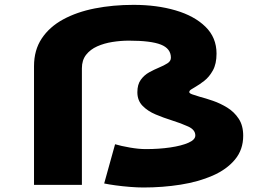

<svg xmlns="http://www.w3.org/2000/svg" viewBox="-20 -780 1140 810"><path d="M585 11Q560 11 528.5 8.5Q497 6 467.8 2Q438.5 -2 419.5 -6L465.5 -171.5Q490.5 -164 528 -157.5Q565.5 -151 595 -151Q651 -151 698.5 -158Q746 -165 775 -177.8Q804 -190.5 804 -208.5Q804 -232.5 774 -246.2Q744 -260 704 -272.5Q670.5 -283 637 -297Q603.5 -311 581.5 -333.5Q559.5 -356 559.5 -391Q559.5 -423.5 573.8 -443.2Q588 -463 609.2 -474.8Q630.5 -486.5 651 -495Q671.5 -503.5 686.2 -512.8Q701 -522 701 -536.5Q701 -575 658.8 -591.8Q616.5 -608.5 524 -608.5Q489.5 -608.5 454.5 -603Q419.5 -597.5 390.2 -584.5Q361 -571.5 343.2 -548.8Q325.5 -526 325.5 -492V0H123.5V-501Q123.5 -568.5 156 -617.5Q188.5 -666.5 246.2 -698Q304 -729.5 380.2 -744.5Q456.5 -759.5 543.5 -759.5Q641.5 -759.5 720.8 -736.2Q800 -713 846.8 -667.2Q893.5 -621.5 893.5 -554Q893.5 -510.5 878 -482.8Q862.5 -455 841.5 -438.8Q820.5 -422.5 803.5 -413Q792.5 -407 785.5 -402Q778.5 -397 778.5 -391.5Q778.5 -386.5 790.8 -382Q803 -377.5 822 -372Q847 -365.5 878.2 -354.8Q909.5 -344 938.8 -326Q968 -308 987 -279.2Q1006 -250.5 1006 -207.5Q1006 -148.5 971.2 -106.8Q936.5 -65 877 -39Q817.5 -13 742 -1Q666.5 11 585 11Z"/></svg>

Font: Trispace Expanded ExtraBold
Style: Regular
Weight: 800
Width: 7
Designer: Tyler Finck
Foundry: Etcetera Type Company
Version: Version 1.210; ttfautohint (v1.8.3)